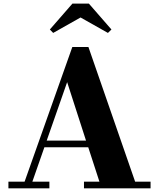

<svg xmlns="http://www.w3.org/2000/svg" viewBox="-20 -1018 860 1038"><path d="M415.5 -923.5 563.5 -840 582.5 -858.5 460.5 -998.5H371.5L249.5 -858.5L267.5 -840ZM25.5 -36V0H247V-36H155L220 -222H457L517.5 -36H434V0H794V-36H710.5L458 -764H371L113 -36ZM343 -574 445 -258H232.5Z"/></svg>

Font: Bodoni* 06
Style: Bold
Weight: 700
Version: Version 2.2